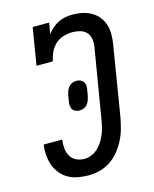

<svg xmlns="http://www.w3.org/2000/svg" viewBox="-113 -819 726 904"><g transform="rotate(-15 250.0 -367.5)"><path d="M207 8Q181 8 155.5 3.5Q130 -1 108.5 -13Q87 -25 71.5 -44Q56 -63 47.5 -86Q39 -109 37 -135.5Q35 -162 39 -187H129Q126 -166 128 -145Q130 -124 139.5 -107Q149 -90 167.5 -81Q186 -72 207 -72Q224 -72 241.5 -79Q259 -86 273 -99Q287 -112 297 -128Q307 -144 314 -161Q321 -178 325 -195Q329 -212 332 -230L389 -572Q392 -591 388.5 -609.5Q385 -628 373 -640.5Q361 -653 343 -658Q325 -663 306 -663Q284 -663 262 -656.5Q240 -650 222.5 -634Q205 -618 195.5 -597Q186 -576 182 -554H102L132 -735H212L203 -681Q214 -696 228.5 -708.5Q243 -721 259.5 -729Q276 -737 294 -740Q312 -743 329 -743Q353 -743 376 -738Q399 -733 419 -721.5Q439 -710 453 -692.5Q467 -675 474 -653Q481 -631 481 -607Q481 -583 477 -559L421 -217Q416 -190 408.5 -163Q401 -136 388 -110.5Q375 -85 356.5 -62Q338 -39 313.5 -22.5Q289 -6 261.5 1Q234 8 207 8ZM244 -298Q235 -298 226 -301.5Q217 -305 211.5 -312Q206 -319 205 -329Q204 -339 205 -348L210 -379Q212 -389 215.5 -399.5Q219 -410 226 -419Q233 -428 243.5 -432.5Q254 -437 265 -437Q275 -437 283.5 -433.5Q292 -430 297.5 -423Q303 -416 304.5 -406Q306 -396 304 -387L299 -356Q297 -346 293.5 -335.5Q290 -325 283 -316Q276 -307 265.5 -302.5Q255 -298 244 -298Z"/></g></svg>

Font: Iosevka Curly Slab MdObl
Style: Regular
Weight: 500
Italic angle: -9°
Monospace: yes
Designer: Belleve Invis
Foundry: Belleve Invis
Version: Version 11.0.0; ttfautohint (v1.8.3)